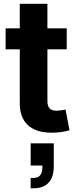

<svg xmlns="http://www.w3.org/2000/svg" viewBox="-20 -696 406 1018"><path d="M333.7 -545.9V-434.3H9.8V-545.9ZM84.9 -675.8H231.4V-159.8Q231.4 -133.7 243 -121.4Q254.6 -109 281.1 -109Q289.6 -109 304.7 -111.1Q319.7 -113.2 327.6 -115.1L348.5 -5.3Q324 2 300 4.8Q275.9 7.6 253.8 7.6Q171.7 7.6 128.3 -32.2Q84.9 -72.1 84.9 -146.9ZM142.6 302.4V247.3H158Q182.2 247.3 193.5 232.9Q204.8 218.4 204.8 191.5V167.1L217.3 181.8H142.6V63.9H265.1V186.5Q265.1 243.2 237.4 272.8Q209.7 302.4 156.4 302.4Z"/></svg>

Font: Atlassian Sans
Style: Regular
Weight: 400
Designer: Rasmus Andersson
Foundry: Modifications by Atlassian Pty Ltd, manufactured by rsms
Version: Version 4.001;git-9221beed3